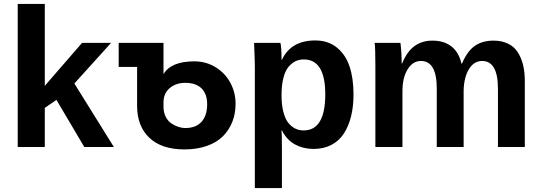

<svg xmlns="http://www.w3.org/2000/svg" viewBox="-20 -745 2741 973"><path d="M557.1 0H407.2L266.1 -238.8L207 -198.2V0H69.8V-725.1H207V-310.1L396 -527.8H543L356.9 -321.8Z M674.8 -208V-405.8H581.5V-527.8H808.6V-369.1Q846.7 -434.1 964.8 -434.1Q1023.9 -434.1 1072.3 -404.5Q1120.6 -375 1147.2 -325.7Q1173.8 -276.4 1173.8 -219.2Q1173.8 -169.9 1157.7 -128.4Q1141.6 -86.9 1110.4 -55.2Q1079.1 -23.4 1028.8 -5.6Q978.5 12.2 914.6 12.2Q799.3 12.2 737.1 -46.6Q674.8 -105.5 674.8 -208ZM1029.8 -216.8Q1029.8 -268.6 1001.5 -296.9Q973.1 -325.2 918.5 -325.2Q871.6 -325.2 840.1 -298.6Q808.6 -272 808.6 -226.1V-204.1Q808.6 -175.8 819.3 -154.1Q830.1 -132.3 847.4 -120.4Q864.7 -108.4 883.1 -102.3Q901.4 -96.2 919.4 -96.2Q972.7 -96.2 1001.2 -127.7Q1029.8 -159.2 1029.8 -216.8Z M1771.5 -267.1Q1771.5 -206.1 1759.3 -156.2Q1747.1 -106.4 1722.9 -68.8Q1698.7 -31.2 1659.4 -10.7Q1620.1 9.8 1568.8 9.8Q1517.6 9.8 1475.6 -12.7Q1433.6 -35.2 1408.7 -84H1405.8Q1408.7 -78.1 1408.7 4.9V208H1271.5V-407.2Q1271.5 -436 1267.6 -527.8H1400.9Q1406.7 -510.3 1406.7 -441.9H1408.7Q1454.6 -540 1577.6 -540Q1642.6 -540 1687 -504.2Q1731.4 -468.3 1751.5 -408Q1771.5 -347.7 1771.5 -267.1ZM1628.4 -267.1Q1628.4 -443.8 1519.5 -443.8Q1497.1 -443.8 1478.3 -435.1Q1459.5 -426.3 1442.6 -406.7Q1425.8 -387.2 1416.3 -350.6Q1406.7 -314 1406.7 -263.2Q1406.7 -213.4 1416.3 -177Q1425.8 -140.6 1442.1 -121.1Q1458.5 -101.6 1477.5 -92.8Q1496.6 -84 1518.6 -84Q1628.4 -84 1628.4 -267.1Z M2329.6 0H2193.4V-295.9Q2193.4 -436 2113.3 -436Q2071.8 -436 2045.7 -393.6Q2019.5 -351.1 2019.5 -283.2V0H1882.3V-410.2Q1882.3 -506.3 1878.4 -527.8H2009.3Q2015.6 -478.5 2015.6 -422.9H2017.6Q2042 -482.9 2079.8 -511Q2117.7 -539.1 2171.4 -539.1Q2231 -539.1 2268.3 -509.3Q2305.7 -479.5 2318.4 -422.9H2321.3Q2348.1 -486.3 2386.5 -512.7Q2424.8 -539.1 2481.4 -539.1Q2523.4 -539.1 2554.7 -523.7Q2585.9 -508.3 2604 -480Q2622.1 -451.7 2630.9 -415.5Q2639.6 -379.4 2639.6 -335V0H2503.4V-295.9Q2503.4 -436 2423.3 -436Q2382.3 -436 2357.2 -395.8Q2332 -355.5 2329.6 -290Z"/></svg>

Font: Libra Sans Modern
Style: Bold
Weight: 700
Foundry: Stefan Peev, Context Ltd
Version: Version 1.000